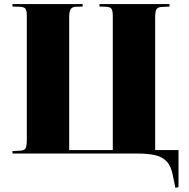

<svg xmlns="http://www.w3.org/2000/svg" viewBox="-20 -750 925 938"><path d="M837 168 825 110Q817 64 796 40.5Q775 17 739.5 8.5Q704 0 650 0H41V-12L80 -14Q99 -15 105 -26Q111 -37 111 -69V-672Q111 -698 104.5 -707Q98 -716 76 -717L41 -718V-730H384V-718L350 -717Q332 -716 325 -704.5Q318 -693 318 -666V-17H531V-672Q531 -695 525.5 -705.5Q520 -716 498 -717L466 -718V-730H808V-718L769 -716Q751 -715 744.5 -704.5Q738 -694 738 -666V-17H852V164Z"/></svg>

Font: Literata 72pt ExtraBold
Style: Regular
Weight: 800
Designer: Latin by Veronika Burian and Jose Scaglione. Greek by Irene Vlachou. Cyrillic by Vera Evstafieva.
Foundry: TypeTogether
Version: Version 3.002